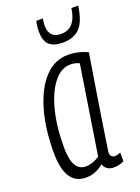

<svg xmlns="http://www.w3.org/2000/svg" viewBox="-143 -802 638 875"><g transform="rotate(-20 176.0 -364.5)"><path d="M253 10Q216 10 204 -23Q187 -8 165.5 1Q144 10 118 10Q18 10 18 -147Q18 -265 44.5 -354.5Q71 -444 118.5 -494Q166 -544 231 -544Q256 -544 281 -538Q306 -532 325 -522Q305 -399 292 -317.5Q279 -236 271.5 -186.5Q264 -137 260 -111Q256 -85 254.5 -75.5Q253 -66 253 -63Q253 -37 276 -37Q287 -37 303 -44V-2Q280 10 253 10ZM202 -61 269 -489Q252 -499 225 -499Q182 -499 146.5 -455.5Q111 -412 90.5 -334.5Q70 -257 70 -154Q70 -38 134 -38Q152 -38 170 -44.5Q188 -51 202 -61ZM229 -604Q187 -604 165 -623Q143 -642 143 -689Q143 -716 149 -739H181Q177 -725 177 -705Q178 -644 235 -644Q272 -644 292.5 -668.5Q313 -693 319 -739H352Q342 -666 313 -635Q284 -604 229 -604Z"/></g></svg>

Font: Georama Condensed Light
Style: Italic
Weight: 300
Width: 3
Italic angle: -9°
Designer: Jean-Baptiste Levee
Foundry: Production Type
Version: Version 1.000